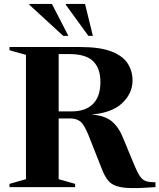

<svg xmlns="http://www.w3.org/2000/svg" viewBox="-20 -955 814 980"><path d="M28.5 -698.5V-715H388.5Q489 -715 547.5 -692.8Q606 -670.5 631.2 -631.8Q656.5 -593 656.5 -544.5Q656.5 -478 603.2 -428.2Q550 -378.5 446 -370.5Q514.5 -365.5 550.5 -335.8Q586.5 -306 608.5 -250L667.5 -107.5Q683 -70.5 696.2 -52.8Q709.5 -35 727 -29.8Q744.5 -24.5 773.5 -24.5V0Q697 6 649.2 5Q601.5 4 574 -5.5Q546.5 -15 530.5 -35.2Q514.5 -55.5 501.5 -88.5L430 -269Q408.5 -321 388.8 -335.8Q369 -350.5 338 -350.5H279.5V-40.5L363.5 -16.5V0H28.5V-16.5L112.5 -40.5V-675ZM346.5 -386.5Q417 -386.5 454.8 -424.5Q492.5 -462.5 492.5 -536Q492.5 -606 455.5 -642.5Q418.5 -679 334 -679H279.5V-386.5ZM329 -772H302.5L130 -930.5V-935H245ZM454 -772H431L316 -930.5V-935H414Z"/></svg>

Font: Newsreader 72pt SemiBold
Style: Regular
Weight: 600
Designer: Hugues Gentile
Foundry: Production Type
Version: Version 1.003; ttfautohint (v1.8.3)